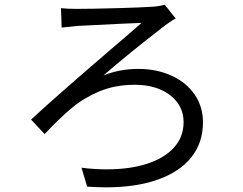

<svg xmlns="http://www.w3.org/2000/svg" viewBox="-20 -764 1040 822"><path d="M308 -726Q371 -726 478.5 -729Q586 -732 630 -735Q664 -737 685 -744L732 -685Q723 -681 689 -657Q527 -532 423 -441Q493 -469 572 -469Q651 -469 714.5 -440Q778 -411 813.5 -359Q849 -307 849 -240Q849 -153 799 -90.5Q749 -28 655.5 5Q562 38 435 38Q397 38 353 35L329 -46Q382 -39 438 -39Q536 -39 610 -63Q684 -87 725 -132.5Q766 -178 766 -241Q766 -288 740 -324Q714 -360 667 -380.5Q620 -401 557 -401Q473 -401 406 -373Q339 -345 288 -302.5Q237 -260 171 -190L113 -252Q203 -336 448 -547Q547 -631 586 -666Q506 -662 492 -662L312 -653Q258 -648 244 -646L241 -729Q268 -726 308 -726Z"/></svg>

Font: Noto Sans SC
Style: Regular
Weight: 400
Designer: Ryoko NISHIZUKA ____ (kana & ideographs); Paul D. Hunt (Latin, Greek & Cyrillic); Wenlong ZHANG ___ (bopomofo); Sandoll 
Foundry: Adobe Systems Incorporated
Version: Version 1.004